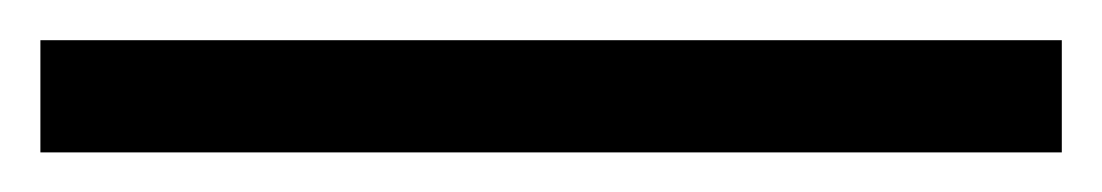

<svg xmlns="http://www.w3.org/2000/svg" viewBox="-28 80 551 96"><path d="M-7.8 100.1H502.9V156.2H-7.8Z"/></svg>

Font: Kurinto Book Core
Style: Regular
Weight: 400
Designer: Kurinto was developed by Clint Goss from a range of fonts that are compatible with the SIL Open Font License Version 1.1
Foundry: Clinton F. Goss
Version: Version 2.196; July 25, 2020